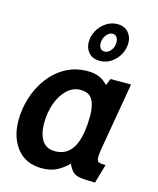

<svg xmlns="http://www.w3.org/2000/svg" viewBox="-116 -847 770 938"><g transform="rotate(15 269.5 -378.0)"><path d="M184 10Q104 10 59.5 -45.5Q15 -101 15 -187Q15 -247 33.5 -304.2Q52 -361.5 86.5 -407Q121 -452.5 170 -479.5Q219 -506.5 280 -506.5Q315.5 -506.5 339.8 -495.8Q364 -485 383.5 -463.5L397 -498H501L442 -155Q438 -132 438 -113.5Q438 -94 448 -89.8Q458 -85.5 482.5 -85.5L455 10Q404.5 10 379.2 6Q354 2 341.5 -10.5Q329 -23 317 -48.5Q294.5 -25 263.2 -7.5Q232 10 184 10ZM226.5 -87Q347.5 -87 347.5 -299.5Q347.5 -351.5 330.2 -380.2Q313 -409 270 -409Q232 -409 202.5 -381Q173 -353 156.2 -306.8Q139.5 -260.5 139.5 -204.5Q139.5 -153 160.2 -120Q181 -87 226.5 -87ZM323 -570Q287 -570 267.2 -591.8Q247.5 -613.5 247.5 -645Q247.5 -677 263.2 -704.5Q279 -732 304.8 -749Q330.5 -766 360.5 -766Q397 -766 416.5 -744Q436 -722 436 -690.5Q436 -658.5 420.5 -631Q405 -603.5 379.2 -586.8Q353.5 -570 323 -570ZM333 -620Q352 -620 365.5 -637.5Q379 -655 379 -679Q379 -695 371 -704.8Q363 -714.5 350.5 -714.5Q333 -714.5 319 -696.5Q305 -678.5 305 -655Q305 -639.5 312.5 -629.8Q320 -620 333 -620Z"/></g></svg>

Font: Cabin Condensed
Style: Bold Italic
Weight: 700
Width: 3
Italic angle: -10°
Designer: Pablo Impallari
Foundry: Pablo Impallari. http://www.impallari.com Igino Marini. http://www.ikern.com
Version: Version 3.001; ttfautohint (v1.8.3)